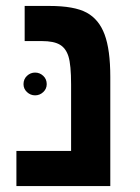

<svg xmlns="http://www.w3.org/2000/svg" viewBox="-20 -626 471 646"><path d="M351.1 -367.2V0H35.2V-118.2H219.2V-341.8Q219.2 -407.7 210.4 -436Q201.7 -463.9 181.2 -475.8Q160.6 -487.8 121.1 -487.8H63V-606H146Q230 -606 271.5 -583.5Q313 -561 332 -509.8Q351.1 -458.5 351.1 -367.2ZM59.1 -342.8Q59.1 -359.9 70.8 -370.8Q82.5 -381.8 98.1 -381.8Q113.8 -381.8 125.5 -370.8Q137.2 -359.9 137.2 -342.8Q137.2 -327.1 125.5 -316.2Q113.8 -305.2 98.1 -305.2Q82.5 -305.2 70.8 -316.2Q59.1 -327.1 59.1 -342.8Z"/></svg>

Font: Arimo
Style: Bold
Weight: 700
Designer: Steve Matteson
Foundry: Monotype Imaging Inc.
Version: Version 1.33